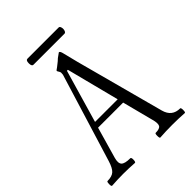

<svg xmlns="http://www.w3.org/2000/svg" viewBox="-224 -878 990 990"><g transform="rotate(-45 271.0 -383.0)"><path d="M157 -725Q145 -725 145 -747Q145 -769 157 -769H385Q392 -769 395 -758Q398 -747 394.5 -736Q391 -725 383 -725ZM3 3Q-3 3 -2.5 -14Q-2 -31 3 -31Q36 -31 52 -45.5Q68 -60 80 -99L228 -581Q228 -583 228.5 -587.5Q229 -592 229 -595Q229 -600 224 -607.5Q219 -615 219 -618Q219 -620 234 -630Q264 -653 270 -660L295 -678Q303 -678 308 -655L328 -575L458 -90Q474 -31 533 -31Q538 -31 538 -14Q538 3 533 3Q490 0 443 0Q399 0 354 3Q349 3 349 -14Q349 -31 354 -31Q385 -31 392 -44.5Q399 -58 390 -90L346 -260H163L114 -89Q105 -57 117 -44Q129 -31 169 -31Q176 -31 175.5 -14Q175 3 169 3Q127 0 86 0Q45 0 3 3ZM173 -292H338L264 -581H257Z"/></g></svg>

Font: Junicode Cond Light
Style: Regular
Weight: 300
Width: 3
Designer: Peter S. Baker
Version: Version 2.201